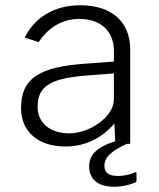

<svg xmlns="http://www.w3.org/2000/svg" viewBox="-20 -547 605 730"><path d="M491 109C481 114 457 122 428 122C392 122 377 109 377 83C377 50 404 27 462 0H475V-359C475 -463 406 -527 285 -527C184 -527 110 -478 74 -404L127 -387C167 -446 219 -475 282 -475C362 -475 413 -429 413 -354V-313L306 -305C132 -293 60 -251 60 -136C60 -45 127 10 228 10C303 10 365 -20 415 -77L418 -10C343 14 319 45 319 86C319 132 350 163 413 163C447 163 479 154 494 147C498 145 499 143 499 138V114C499 107 497 106 491 109ZM413 -168C413 -104 322 -40 244 -40C172 -40 123 -78 123 -141C123 -225 180 -251 324 -261L413 -268Z"/></svg>

Font: United Sans ExtraLight
Style: Regular
Weight: 200
Designer: Pablo Impallari, Rodrigo Fuenzalida (Modified by Dan O. Williams)
Version: Version 1.000;PS 001.000;hotconv 1.0.88;makeotf.lib2.5.64775